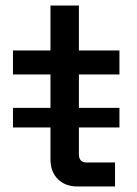

<svg xmlns="http://www.w3.org/2000/svg" viewBox="-20 -676 498 696"><path d="M261 0Q217 0 190 -26.5Q163 -53 163 -99V-406H27V-493H163V-656H266V-493H413V-406H266V-117Q266 -87 294 -87H397V0ZM27 -214V-285H413V-214Z"/></svg>

Font: Space Grotesk Light Medium
Style: Regular
Weight: 500
Version: Version 2.000